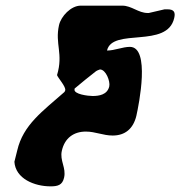

<svg xmlns="http://www.w3.org/2000/svg" viewBox="-20 -653 639 680"><path d="M244 -337C244 -337 244 -340 245 -340C255 -349 307 -391 319 -400C321 -402 332 -407 334 -407C355 -407 371 -365 367 -347C360 -317 330 -313 308 -313C293 -313 240 -319 244 -337ZM31 -80C35 -20 102 7 159 7C184 7 201 3 207 -24C215 -59 191 -84 199 -119C209 -164 241 -187 284 -187C318 -187 345 -173 379 -173C423 -173 452 -197 463 -243C472 -283 513 -487 440 -487C414 -487 386 -474 359 -474C378 -556 572 -480 597 -589C602 -610 596 -620 573 -620H563C558 -619 512 -608 507 -607H503C470 -607 446 -633 413 -633H266C231 -633 196 -595 189 -564C174 -497 205 -463 182 -387C186 -376 214 -346 211 -333C211 -332 209 -328 208 -327C131 -259 62 -211 41 -120C40 -114 32 -86 31 -80Z"/></svg>

Font: Charger
Style: OversprayIt
Weight: 400
Designer: Jasper
Foundry: Cannot Into Space Fonts
Version: Version 0.980